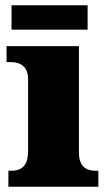

<svg xmlns="http://www.w3.org/2000/svg" viewBox="-20 -712 416 732"><path d="M12 0V-61H24Q43 -61 57 -68Q71 -75 79 -91Q87 -107 87 -135V-409Q87 -434 78.5 -448Q70 -462 56 -468.5Q42 -475 24 -475H5V-536H281V-131Q281 -105 289 -89.5Q297 -74 311.5 -67.5Q326 -61 344 -61H355V0ZM24 -599V-692H314V-599Z"/></svg>

Font: Noto Rashi Hebrew Black
Style: Regular
Weight: 900
Version: Version 1.006